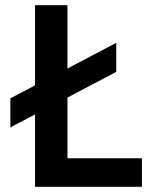

<svg xmlns="http://www.w3.org/2000/svg" viewBox="-20 -720 640 740"><path d="M115 0H527V-110H240V-344L428 -443V-555L240 -456V-700H115V-391L20 -341V-229L115 -279Z"/></svg>

Font: CommitMono
Style: Bold
Weight: 700
Monospace: yes
Designer: Eigil Nikolajsen
Foundry: Eigil Nikolajsen
Version: Version 1.143